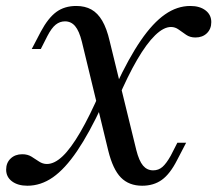

<svg xmlns="http://www.w3.org/2000/svg" viewBox="-38 -602 717 634"><path d="M431.5 11.3Q387.9 11.3 361.3 -15.7Q334.7 -42.7 319.4 -104.8L232.3 -464.5Q223.4 -500 210.1 -515.7Q196.8 -531.5 176.6 -531.5Q159.7 -531.5 146 -520.6Q132.3 -509.7 118.5 -483.1L96.8 -440.3H66.9L96.8 -497.6Q121 -542.7 148 -562.5Q175 -582.3 213.7 -582.3Q242.7 -582.3 263.7 -570.6Q284.7 -558.9 299.6 -533.5Q314.5 -508.1 324.2 -466.1L412.1 -106.5Q421 -71 434.3 -55.2Q447.6 -39.5 467.7 -39.5Q485.5 -39.5 498.4 -50.8Q511.3 -62.1 525.8 -87.9L547.6 -130.6H576.6L546.8 -73.4Q523.4 -27.4 496.4 -8.1Q469.4 11.3 431.5 11.3ZM52.4 11.3Q21 11.3 1.6 -3.2Q-17.7 -17.7 -17.7 -41.9Q-17.7 -64.5 -2.8 -78.6Q12.1 -92.7 35.5 -92.7Q53.2 -92.7 66.1 -84.7Q79 -76.6 91.1 -68.5Q103.2 -60.5 116.9 -60.5Q141.9 -60.5 169 -86.3Q196 -112.1 227 -165.3Q258.1 -218.5 293.5 -300L300 -255.6Q256.5 -162.1 216.5 -103.2Q176.6 -44.4 136.7 -16.5Q96.8 11.3 52.4 11.3ZM350.8 -274.2 344.4 -318.5Q387.1 -410.5 427 -468.5Q466.9 -526.6 506.9 -554.4Q546.8 -582.3 590.3 -582.3Q621.8 -582.3 640.7 -567.7Q659.7 -553.2 659.7 -529Q659.7 -506.5 645.2 -492.3Q630.6 -478.2 607.3 -478.2Q589.5 -478.2 576.6 -487.1Q563.7 -496 552 -504.4Q540.3 -512.9 526.6 -512.9Q502.4 -512.9 474.2 -485.5Q446 -458.1 414.9 -404.8Q383.9 -351.6 350.8 -274.2Z"/></svg>

Font: Playfair 5pt SemiExpanded Light Medium
Style: Italic
Weight: 500
Italic angle: -15.6°
Version: Version 2.001;gftools[0.9.30]